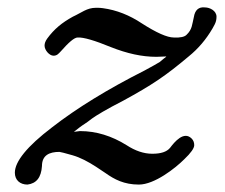

<svg xmlns="http://www.w3.org/2000/svg" viewBox="-20 -467 607 517"><path d="M140 -58C142 -58 154 -55 175 -49C196 -43 217 -32 240 -17L264 -1C288 16 314 30 354 30C396 30 452 -14 476 -38C494 -55 503 -68 503 -76C503 -83 501 -89 496 -94C475 -115 450 -85 438 -69C429 -58 413 -53 390 -53C367 -53 344 -61 321 -76C281 -101 239 -114 196 -114H195L179 -112L193 -123C206 -133 209 -133 228 -148C239 -156 267 -173 312 -196C389 -238 425 -262 488 -315C514 -336 535 -361 552 -390L558 -401C561 -407 563 -413 563 -422C563 -438 545 -447 532 -447C515 -449 505 -440 502 -421C497 -401 498 -388 482 -373C477 -368 466 -365 448 -366C430 -366 401 -379 362 -404C329 -426 294 -440 257 -445C252 -446 246 -446 238 -446C214 -446 200 -433 176 -422C147 -406 126 -389 107 -363C102 -356 100 -350 100 -344C100 -332 113 -317 124 -317C134 -317 138 -323 143 -328C165 -353 180 -366 189 -366C205 -367 235 -358 279 -340C322 -323 362 -314 401 -314L428 -315C425 -312 423 -310 422 -310L410 -300C403 -296 390 -288 369 -277C270 -227 187 -176 120 -124C53 -73 20 -32 20 -2C20 18 34 30 54 30C78 27 91 11 93 -20C93 -49 113 -58 140 -58Z"/></svg>

Font: fbb
Style: Bold Italic
Weight: 700
Italic angle: -12°
Designer: David J. Perry, Michael Sharpe
Version: Version 0.991